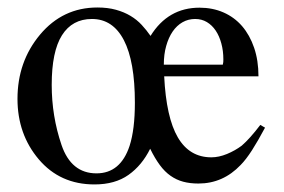

<svg xmlns="http://www.w3.org/2000/svg" viewBox="-20 -484 762 515"><path d="M577.6 -310.5Q578.6 -314.5 578.9 -317.6Q579.1 -320.8 579.1 -324.7Q579.1 -347.7 573.7 -367.4Q568.4 -387.2 558.6 -401.9Q548.8 -416.5 534.9 -424.8Q521 -433.1 503.4 -433.1Q484.9 -433.1 469.5 -424.3Q454.1 -415.5 443.1 -399.4Q432.1 -383.3 425.8 -360.8Q419.4 -338.4 419.4 -310.5ZM327.6 -92.8Q341.8 -136.7 341.8 -208.5Q341.8 -319.3 312.3 -376.2Q282.7 -433.1 226.6 -433.1Q173.8 -433.1 146.2 -389.4Q118.7 -345.7 118.7 -256.3Q118.7 -172.4 145 -95.2Q170.9 -19 238.8 -19Q303.2 -19 327.6 -92.8ZM515.1 -463.4Q550.3 -463.4 579.3 -450.7Q608.4 -438 629.2 -414.1Q649.9 -390.1 661.6 -356Q673.3 -321.8 673.3 -279.3H420.4Q425.8 -168.9 457 -115.5Q488.3 -62 546.9 -62Q566.9 -62 588.9 -71Q610.8 -80.1 628.4 -93.3Q649.9 -111.8 678.2 -148.9L690.9 -141.6Q671.9 -106 655.8 -80.8Q639.6 -55.7 625.5 -41.5Q578.1 8.3 512.2 8.3Q489.7 8.3 471.4 3.4Q453.1 -1.5 437.5 -12.5Q421.9 -23.4 408.7 -41.3Q395.5 -59.1 382.8 -85Q360.8 -40.5 324.7 -14.9Q288.6 10.7 233.4 10.7Q141.1 10.7 84 -56.6Q26.9 -124 26.9 -218.8Q26.9 -318.8 87.4 -391.1Q148.4 -463.9 241.2 -463.9Q269 -463.9 291 -457.8Q313 -451.7 330.1 -441.4Q347.2 -431.2 360.1 -417.2Q373 -403.3 383.8 -387.7Q430.7 -463.4 515.1 -463.4Z"/></svg>

Font: Dima Niloofar
Style: Regular
Weight: 400
Designer: R.Balvardi
Foundry: Dima Software Group
Version: Version 3.00;November 13, 2018;FontCreator 11.5.0.2427 64-bi